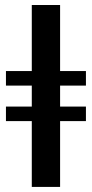

<svg xmlns="http://www.w3.org/2000/svg" viewBox="-20 -735 361 755"><path d="M105 0V-258.8H3.4V-315.9H105V-398.4H3.4V-455.6H105V-715.3H216.3V-455.6H317.9V-398.4H216.3V-315.9H317.9V-258.8H216.3V0Z"/></svg>

Font: Elstob 6pt SemiBold
Style: Regular
Weight: 600
Designer: Peter S. Baker
Version: Version 1.015